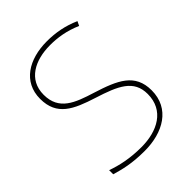

<svg xmlns="http://www.w3.org/2000/svg" viewBox="-208 -837 960 960"><g transform="rotate(-45 271.5 -357.0)"><path d="M489 -180C489 -298 404 -335 277 -375C174 -407 91 -437 91 -546C91 -653 183 -699 289 -699C342 -699 398 -691 460 -664L471 -687C412 -713 354 -724 291 -724C165 -724 64 -664 64 -544C64 -425 147 -389 263 -352C386 -313 462 -280 462 -181C462 -65 365 -15 252 -15C171 -15 109 -29 56 -48V-19C104 -5 158 10 250 10C380 10 489 -51 489 -180Z"/></g></svg>

Font: Noto Sans Gujarati UI Thin
Style: Regular
Weight: 100
Designer: Jelle Bosma - Monotype Design Team, Universal Thirst
Foundry: Monotype Imaging Inc.
Version: Version 2.106